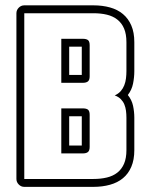

<svg xmlns="http://www.w3.org/2000/svg" viewBox="-20 -687 577 737"><path d="M43 -636.2Q43 -648.4 52 -657.5Q61 -666.5 73.2 -666.5H338.4Q373.5 -666.5 402.3 -658.4Q431.2 -650.4 451.9 -633.1Q472.7 -615.7 484.1 -589.1Q495.6 -562.5 495.6 -524.9V-414.1Q495.6 -390.1 490.7 -366Q485.8 -341.8 470.7 -322.3Q485.8 -303.7 490.7 -281Q495.6 -258.3 495.6 -234.9V-110.8Q495.6 -73.7 484.1 -46.9Q472.7 -20 451.9 -2.9Q431.2 14.2 402.1 22.2Q373 30.3 338.4 30.3H73.2Q61 30.3 52 21.2Q43 12.2 43 0ZM293.9 -128.4V-240.7H245.6V-128.4ZM293.9 -399.4V-507.8H245.6V-399.4ZM73.2 0H338.4Q366.7 0 390.1 -5.6Q413.6 -11.2 430.2 -24.2Q446.8 -37.1 456.1 -58.3Q465.3 -79.6 465.3 -110.8V-234.9Q465.3 -249 463.6 -262Q461.9 -274.9 457.3 -286.1Q452.6 -297.4 443.8 -306.4Q435.1 -315.4 420.4 -320.8Q434.6 -327.1 443.4 -337.2Q452.1 -347.2 457 -359.6Q461.9 -372.1 463.6 -386.2Q465.3 -400.4 465.3 -414.1V-524.9Q465.3 -556.2 456.3 -577.4Q447.3 -598.6 430.4 -611.8Q413.6 -625 390.4 -630.6Q367.2 -636.2 338.4 -636.2H73.2ZM324.2 -123Q324.2 -108.9 317.6 -103.5Q311 -98.1 297.4 -98.1H215.3V-271H297.4Q311.5 -271 317.9 -265.9Q324.2 -260.7 324.2 -246.1ZM324.2 -394Q324.2 -379.9 317.6 -374.5Q311 -369.1 297.4 -369.1H215.3V-538.1H297.4Q311.5 -538.1 317.9 -533Q324.2 -527.8 324.2 -513.2Z"/></svg>

Font: Akaash Gobhi Outlined
Style: Regular
Weight: 400
Designer: Kulbir Singh Thind, MD
Foundry: Punjab Online
Version: Version 1.200